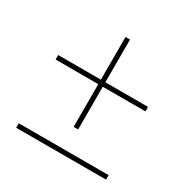

<svg xmlns="http://www.w3.org/2000/svg" viewBox="-124 -682 727 740"><g transform="rotate(30 240.0 -312.0)"><path d="M40 -75.2H439.9V-55.2H40ZM439.9 -378.9V-358.9H250V-168.9H230V-358.9H40V-378.9H230V-568.8H250V-378.9Z"/></g></svg>

Font: Montserrat-Hairline
Style: Regular
Weight: 250
Designer: Julieta Ulanovsky
Foundry: Julieta Ulanovsky
Version: Version 1.000;PS 002.000;hotconv 1.0.70;makeotf.lib2.5.58329